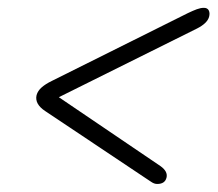

<svg xmlns="http://www.w3.org/2000/svg" viewBox="-20 -582 542 478"><path d="M394.5 -139.5Q390.5 -124 371.5 -124Q364 -124 356.8 -129Q349.5 -134 339.5 -140.5L92.5 -305.5Q66 -323 71 -345Q74 -356 83.8 -364.5Q93.5 -373 109 -380.5L448 -549.5Q460.5 -555.5 470 -559Q479.5 -562.5 487.5 -562.5Q496.5 -562.5 499.8 -556Q503 -549.5 500.5 -540Q496 -524 470.5 -511L126.5 -340L379.5 -168.5Q398.5 -155 394.5 -139.5Z"/></svg>

Font: Fraunces 144pt SuperSoft Light
Style: Italic
Weight: 300
Italic angle: -16°
Version: Version 1.000;[b76b70a41]